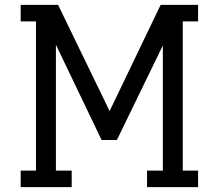

<svg xmlns="http://www.w3.org/2000/svg" viewBox="-20 -770 900 790"><path d="M65 -682V-750H219L431 -313L641 -750H795V-682H732V-68H795V0H585V-68H650V-583L461 -194H398L210 -586V-68H275V0H65V-68H128V-682Z"/></svg>

Font: Kelly Slab
Style: Regular
Weight: 400
Designer: Denis Masharov
Foundry: Denis Masharov
Version: Version 1.001